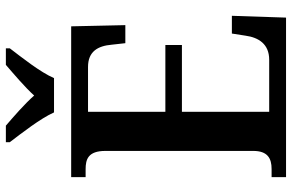

<svg xmlns="http://www.w3.org/2000/svg" viewBox="-186 -784 971 638"><g transform="rotate(-90 299.0 -465.5)"><path d="M244 -771H358C377 -816 428 -880 457 -918V-931H402C373 -906 328 -868 300 -837C273 -868 229 -906 200 -931H145V-918C174 -880 224 -816 244 -771ZM29 0H559L565 -180H506L499 -135C493 -91 471 -56 419 -56H246V-346H468V-401H246V-658H395C446 -658 465 -626 469 -579L474 -534H534L530 -714H29V-666H55C88 -666 116 -658 116 -600V-109C116 -61 91 -48 56 -48H29Z"/></g></svg>

Font: Noto Serif Khmer SemiCondensed SemiBold
Style: Regular
Weight: 600
Width: 4
Designer: Danh Hong and the Monotype Design Team
Foundry: Monotype Imaging Inc.
Version: Version 2.004